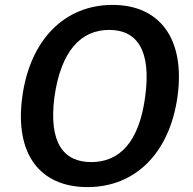

<svg xmlns="http://www.w3.org/2000/svg" viewBox="-20 -753 787 783"><path d="M337 10C531 10 672 -128 704 -360C736 -594 632 -733 439 -733C245 -733 103 -593 71 -359C39 -127 141 10 337 10ZM352 -92C238 -92 178 -172 202 -358C229 -547 311 -631 425 -631C539 -631 598 -548 572 -358C547 -171 466 -92 352 -92Z"/></svg>

Font: United Sans SemiBold
Style: Italic
Weight: 600
Italic angle: -8°
Designer: Pablo Impallari, Rodrigo Fuenzalida (Modified by Dan O. Williams)
Version: Version 1.000;PS 001.000;hotconv 1.0.88;makeotf.lib2.5.64775